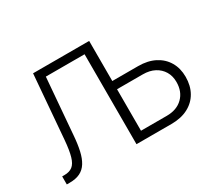

<svg xmlns="http://www.w3.org/2000/svg" viewBox="-136 -982 1371 1235"><g transform="rotate(-30 550.0 -364.0)"><path d="M43.9 0V-59.6H61Q98.1 -59.6 120.8 -77.1Q143.6 -94.7 156 -137.5Q168.5 -180.2 174.8 -255.9L213.4 -727.5H576.7V-668H273.9L239.7 -252.4Q234.9 -188.5 224.1 -141.1Q213.4 -93.8 193.8 -62.3Q174.3 -30.8 143.1 -15.4Q111.8 0 65.9 0ZM610.8 -429.7H821.3Q892.6 -429.7 944.3 -403.1Q996.1 -376.5 1024.2 -328.6Q1052.2 -280.8 1052.2 -217.8Q1052.2 -151.9 1024.4 -102.8Q996.6 -53.7 944.8 -26.9Q893.1 0 821.3 0H561.5V-727.5H629.9V-60.5H820.8Q896.5 -60.5 940.4 -103.8Q984.4 -147 984.4 -218.3Q984.4 -262.7 964.4 -296.4Q944.3 -330.1 908 -349.4Q871.6 -368.7 820.8 -368.7H610.8Z"/></g></svg>

Font: Inter 20pt Light
Style: Regular
Weight: 300
Version: Version 4.001;git-66647c0bb